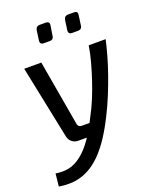

<svg xmlns="http://www.w3.org/2000/svg" viewBox="-164 -784 876 1088"><g transform="rotate(-20 274.5 -240.5)"><path d="M535 -488Q526 -447 512 -397Q498 -347 479 -292.5Q460 -238 437 -182Q414 -126 387 -73Q348 5 310 58Q272 111 234 143.5Q196 176 157 192Q118 208 79 210.5Q40 213 0 206L8 130Q38 135 67.5 132.5Q97 130 125.5 116Q154 102 183 75Q212 48 241.5 4Q271 -40 302 -103Q326 -147 346 -195.5Q366 -244 382.5 -294Q399 -344 412.5 -393.5Q426 -443 433 -488ZM147 -488 216 -91Q221 -73 239 -73H298L259 0H192Q171 0 155 -13Q139 -26 135 -46L44 -488ZM245 -692Q260 -692 265 -686Q270 -680 268 -668L259 -611Q258 -598 251.5 -592Q245 -586 232 -586H199Q174 -586 177 -610L185 -667Q187 -680 193.5 -686Q200 -692 214 -692ZM416 -692Q431 -692 435.5 -686Q440 -680 438 -668L430 -611Q429 -598 422.5 -592Q416 -586 402 -586H369Q345 -586 348 -610L356 -668Q358 -680 364.5 -686Q371 -692 385 -692Z"/></g></svg>

Font: Exo 2 Medium
Style: Italic
Weight: 500
Italic angle: -8°
Designer: Natanael Gama
Foundry: Natanael Gama
Version: Version 2.010